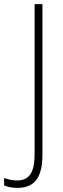

<svg xmlns="http://www.w3.org/2000/svg" viewBox="-80 -734 307 932"><path d="M5 178C91 178 126 123 126 16V-714H88V11C88 95 68 142 3 142C-20 142 -42 137 -60 130V166C-43 174 -21 178 5 178Z"/></svg>

Font: Noto Sans Gurmukhi Condensed ExtraLight
Style: Regular
Weight: 200
Width: 3
Designer: Jelle Bosma - Monotype Design Team
Foundry: Monotype Imaging Inc.
Version: Version 2.004